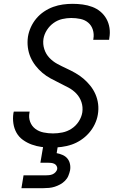

<svg xmlns="http://www.w3.org/2000/svg" viewBox="-20 -763 640 1003"><path d="M250 8Q222 8 196 4.5Q170 1 145.5 -8Q121 -17 100 -32Q79 -47 66.5 -69Q54 -91 50 -117.5Q46 -144 50 -171L52 -180H135L134 -175Q129 -149 137.5 -126.5Q146 -104 164.5 -90Q183 -76 207.5 -71Q232 -66 257 -66Q281 -66 306 -71Q331 -76 353.5 -90.5Q376 -105 391 -128Q406 -151 410 -176Q414 -204 405.5 -229.5Q397 -255 379 -274Q361 -293 337.5 -305.5Q314 -318 290.5 -329.5Q267 -341 244 -353.5Q221 -366 201.5 -382.5Q182 -399 166 -419.5Q150 -440 139.5 -464Q129 -488 125.5 -515.5Q122 -543 126 -571Q130 -596 141 -620.5Q152 -645 169.5 -666Q187 -687 210 -702.5Q233 -718 258 -727Q283 -736 308.5 -739.5Q334 -743 359 -743Q386 -743 412 -739.5Q438 -736 462 -727Q486 -718 505 -702Q524 -686 536 -664.5Q548 -643 552 -617Q556 -591 551 -564L550 -555H467L468 -561Q472 -585 465 -607.5Q458 -630 441 -644.5Q424 -659 400.5 -664Q377 -669 352 -669Q329 -669 305 -663.5Q281 -658 260 -643Q239 -628 225 -606Q211 -584 207 -560Q203 -532 211.5 -506Q220 -480 238 -461Q256 -442 279 -429.5Q302 -417 326 -406Q350 -395 373 -382Q396 -369 415.5 -352.5Q435 -336 451.5 -315.5Q468 -295 478.5 -271Q489 -247 492.5 -220Q496 -193 491 -164Q487 -139 475 -114Q463 -89 444.5 -68Q426 -47 402.5 -31.5Q379 -16 354 -7.5Q329 1 302 4.5Q275 8 250 8ZM92 220 103 153H218Q227 153 236.5 152Q246 151 254.5 147.5Q263 144 270 136.5Q277 129 279 120Q280 111 275.5 103.5Q271 96 263.5 92.5Q256 89 247 88Q238 87 229 87H191L217 -66H293L276 37Q292 40 307 46.5Q322 53 332 65Q342 77 345.5 93.5Q349 110 346 127Q343 141 337 155.5Q331 170 319.5 181.5Q308 193 294 200.5Q280 208 266 212.5Q252 217 237 218.5Q222 220 207 220Z"/></svg>

Font: Iosevka Extended
Style: Italic
Weight: 400
Width: 7
Italic angle: -9°
Monospace: yes
Designer: Belleve Invis
Foundry: Belleve Invis
Version: Version 32.5.0; ttfautohint (v1.8.4)